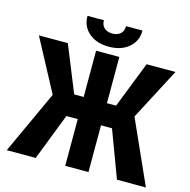

<svg xmlns="http://www.w3.org/2000/svg" viewBox="-126 -1021 1134 1145"><g transform="rotate(15 441.5 -449.0)"><path d="M520.5 -288.6V0H377V-288.6H306.6L194.8 0H16.1L195.3 -389.6L23.9 -710.9H202.6L318.4 -425.3H377V-710.9H520.5V-425.3H577.1L689 -710.9H867.2L699.7 -391.1L875 0H696.3L588.4 -288.6ZM613.3 -898.4Q613.3 -833.5 566.4 -793.5Q519.5 -753.4 443.4 -753.4Q367.2 -753.4 320.3 -793.5Q273.4 -833.5 273.9 -898.4H375Q375 -868.2 393.6 -851.6Q412.1 -835 443.4 -834.5Q475.6 -835 493.7 -851.6Q511.7 -868.2 511.7 -898.4Z"/></g></svg>

Font: RobotoCondensed-Bold
Style: Bold
Weight: 700
Designer: Google
Version: Version 2.001240; 2014